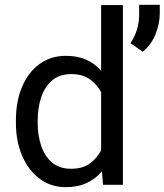

<svg xmlns="http://www.w3.org/2000/svg" viewBox="-20 -771 686 801"><path d="M46.4 -258.3V-268.6Q46.4 -349.1 72.5 -409.9Q98.6 -470.7 145.5 -504.4Q192.4 -538.1 255.4 -538.1Q303.2 -538.1 339.6 -522Q376 -505.9 401.9 -475.6V-750H492.7V0H409.7L405.3 -56.6Q379.4 -24.9 341.8 -7.6Q304.2 9.8 254.4 9.8Q192.4 9.8 145.5 -25.1Q98.6 -60.1 72.5 -120.6Q46.4 -181.2 46.4 -258.3ZM137.2 -268.6V-258.3Q137.2 -206.1 151.9 -162.4Q166.5 -118.7 197.3 -92.8Q228 -66.9 276.9 -66.9Q324.2 -66.9 354 -88.4Q383.8 -109.9 401.9 -143.6V-386.7Q384.3 -419.4 354.2 -440.7Q324.2 -461.9 277.8 -461.9Q228.5 -461.9 197.5 -435.5Q166.5 -409.2 151.9 -365.2Q137.2 -321.3 137.2 -268.6ZM646.5 -751V-712.4Q646.5 -673.8 629.2 -629.4Q611.8 -585 575.7 -555.2L524.4 -590.8Q542.5 -618.7 551.5 -647.9Q560.5 -677.2 560.5 -711.4V-751Z"/></svg>

Font: Vazirmatn RD
Style: Regular
Weight: 400
Designer: Saber Rastikerdar
Foundry: Saber Rastikerdar
Version: Version 32.102